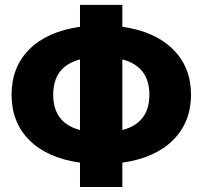

<svg xmlns="http://www.w3.org/2000/svg" viewBox="-20 -750 811 770"><path d="M300.8 -642.6V-730.5H470.7V-642.6Q601.6 -624 673.8 -552.2Q746.1 -480.5 746.1 -370.1Q746.1 -259.8 673.8 -188Q601.6 -116.2 470.7 -97.7V0H300.8V-97.7Q169.9 -116.2 98.1 -187.5Q26.4 -258.8 26.4 -370.1Q26.4 -481.4 98.1 -552.7Q169.9 -624 300.8 -642.6ZM300.8 -228.5V-511.7Q193.4 -483.4 193.4 -370.1Q193.4 -256.8 300.8 -228.5ZM470.7 -228.5Q579.1 -256.8 579.1 -370.1Q579.1 -483.4 470.7 -511.7Z"/></svg>

Font: GenEi M Gothic v2 Heavy
Style: Regular
Weight: 800
Version: Version 2.0